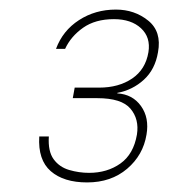

<svg xmlns="http://www.w3.org/2000/svg" viewBox="-20 -727 352 401"><path d="M162 -346Q113 -346 86 -369.5Q59 -393 62 -442H82Q80 -411 92 -394.5Q104 -378 124.5 -372Q145 -366 166 -366Q204 -366 231.5 -385.5Q259 -405 266 -446Q271 -478 252.5 -500Q234 -522 183 -522H132L136 -544H187Q228 -544 256 -563Q284 -582 290 -618Q295 -649 274.5 -668Q254 -687 218 -687Q179 -687 153.5 -669Q128 -651 116 -625H97Q111 -663 145 -685Q179 -707 222 -707Q261 -707 289.5 -684Q318 -661 310 -618Q304 -582 280.5 -560.5Q257 -539 225 -533V-532Q257 -530 274.5 -505.5Q292 -481 286 -446Q279 -403 245.5 -374.5Q212 -346 162 -346Z"/></svg>

Font: DM Sans 16pt Thin
Style: Italic
Weight: 250
Italic angle: -10°
Version: Version 4.004;gftools[0.9.30]